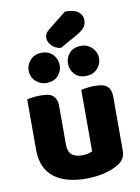

<svg xmlns="http://www.w3.org/2000/svg" viewBox="-101 -995 783 1077"><g transform="rotate(-10 291.0 -456.0)"><path d="M346 -928Q398 -928 421.5 -909.5Q445 -891 445 -863Q445 -837 431 -820Q417 -803 385 -785L289 -731Q259 -734 238 -755Q217 -776 217 -800Q217 -826 243 -846ZM52 -479Q62 -482 83.5 -485Q105 -488 128 -488Q150 -488 167.5 -485Q185 -482 197 -473Q209 -464 215.5 -448.5Q222 -433 222 -408V-193Q222 -152 242 -134.5Q262 -117 300 -117Q323 -117 337.5 -121Q352 -125 360 -129V-479Q370 -482 391.5 -485Q413 -488 436 -488Q458 -488 475.5 -485Q493 -482 505 -473Q517 -464 523.5 -448.5Q530 -433 530 -408V-104Q530 -54 488 -29Q453 -7 404.5 4.5Q356 16 299 16Q245 16 199.5 4Q154 -8 121 -33Q88 -58 70 -97.5Q52 -137 52 -193ZM88 -637Q88 -672 113 -697.5Q138 -723 175 -723Q217 -723 241 -697.5Q265 -672 265 -637Q265 -602 241 -576.5Q217 -551 175 -551Q157 -551 141 -558Q125 -565 113 -576.5Q101 -588 94.5 -603.5Q88 -619 88 -637ZM312 -637Q312 -672 335.5 -697.5Q359 -723 401 -723Q420 -723 436 -716Q452 -709 464 -697Q476 -685 482.5 -669.5Q489 -654 489 -637Q489 -602 464 -576.5Q439 -551 401 -551Q359 -551 335.5 -576.5Q312 -602 312 -637Z"/></g></svg>

Font: Baloo Bhai
Style: Regular
Weight: 400
Designer: Supriya Tembe, Noopur Datye and Ek Type
Foundry: Ek Type
Version: Version 1.100;PS 1.000;hotconv 1.0.88;makeotf.lib2.5.647800;